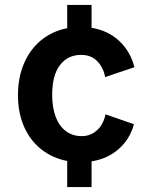

<svg xmlns="http://www.w3.org/2000/svg" viewBox="-20 -760 612 780"><path d="M253 0V-106Q193.5 -117.5 148.2 -153Q103 -188.5 78 -244.8Q53 -301 53 -373.5Q53 -445 77.5 -502.2Q102 -559.5 147 -596.5Q192 -633.5 253 -645.5V-740H352V-647Q419.5 -636 465 -593Q510.5 -550 526 -487L407 -447Q401 -483.5 376.2 -510.2Q351.5 -537 309.5 -537Q255.5 -537 223.8 -495.8Q192 -454.5 192 -374.5Q192 -323 206.2 -285.2Q220.5 -247.5 247.8 -227.2Q275 -207 312 -207Q340.5 -207 361.2 -220.8Q382 -234.5 393.5 -254.8Q405 -275 408.5 -295.5L524 -255.5Q508.5 -196 463.2 -155.5Q418 -115 352 -104.5V0Z"/></svg>

Font: 1883 Sans
Style: Bold
Weight: 700
Designer: 1883 Sans project is a fork of Public Sans.
Version: Version 1.009